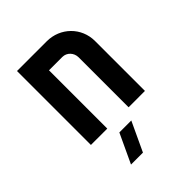

<svg xmlns="http://www.w3.org/2000/svg" viewBox="-207 -632 955 955"><g transform="rotate(-45 270.0 -155.0)"><path d="M80 0H195V-410H289C320 -410 345 -384 345 -351V0H460V-351C460 -446 385 -520 289 -520H80ZM152 210H236L308 56H224Z"/></g></svg>

Font: Grotesk 03
Style: Bold
Weight: 500
Designer: Frank Adebiaye, contributions by Jérémy Landes, Ariel Martín Pérez
Foundry: Velvetyne Type Foundry
Version: Version 3.000;Glyphs 3.1.2 (3150)